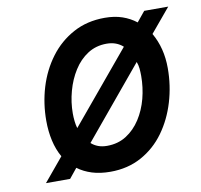

<svg xmlns="http://www.w3.org/2000/svg" viewBox="-65 -592 706 673"><g transform="rotate(-10 288.0 -255.5)"><path d="M46 12 115.5 -71.5Q100 -98.5 92.5 -132Q85 -165.5 85 -203Q85 -264.5 102.2 -321.5Q119.5 -378.5 153.5 -424Q187.5 -469.5 236.8 -496.2Q286 -523 349 -523Q384 -523 411.5 -513.5Q439 -504 460.5 -487L490 -523H575.5L504.5 -438Q536.5 -382.5 536.5 -311Q536.5 -249 519.2 -191.2Q502 -133.5 468.8 -87.5Q435.5 -41.5 386.8 -14.8Q338 12 276 12Q239.5 12 210.8 3Q182 -6 160 -22.5L132 12ZM280 -79.5Q319 -79.5 348.8 -98.5Q378.5 -117.5 399 -149.2Q419.5 -181 429.8 -220.2Q440 -259.5 440 -300.5Q440 -313.5 438.8 -326.5Q437.5 -339.5 433 -351L224 -99.5Q234.5 -90 248.2 -84.8Q262 -79.5 280 -79.5ZM187.5 -159 398 -411.5Q387 -421.5 372.5 -427Q358 -432.5 340 -432.5Q302 -432.5 272.5 -413.5Q243 -394.5 222.8 -362.5Q202.5 -330.5 191.8 -291.2Q181 -252 181 -212Q181 -198.5 182.5 -184.8Q184 -171 187.5 -159Z"/></g></svg>

Font: Overpass Medium
Style: Italic
Weight: 500
Italic angle: -10°
Designer: Delve Withrington, Dave Bailey, Thomas Jockin
Foundry: Delve Fonts LLC
Version: Version 4.000